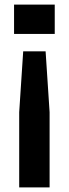

<svg xmlns="http://www.w3.org/2000/svg" viewBox="-20 -620 301 840"><path d="M81.5 -395.5 64 -129V200H197V-129L179.5 -395.5ZM41.5 -600V-471.5H219.5V-600Z"/></svg>

Font: Big Shoulders Stencil Text ExtraBold
Style: Regular
Weight: 800
Designer: Patric King
Foundry: XO Type Co
Version: Version 1.000